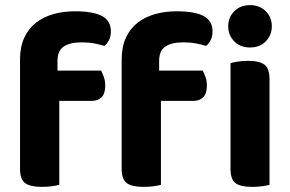

<svg xmlns="http://www.w3.org/2000/svg" viewBox="-20 -721 1131 748"><path d="M204 -446H374Q379 -436 384.5 -421Q390 -406 390 -388Q390 -356 375.5 -342Q361 -328 338 -328H211V-1Q201 2 183 4.5Q165 7 143 7Q98 7 78 -7.5Q58 -22 58 -64V-489Q58 -538 74.5 -574Q91 -610 120 -632.5Q149 -655 188 -666Q227 -677 272 -677Q343 -677 377.5 -658.5Q412 -640 412 -598Q412 -579 404.5 -564.5Q397 -550 387 -542Q368 -548 346.5 -552Q325 -556 298 -556Q252 -556 228 -539.5Q204 -523 204 -484ZM600 -446H770Q775 -436 780.5 -421Q786 -406 786 -388Q786 -356 771.5 -342Q757 -328 734 -328H607V-1Q597 2 579 4.5Q561 7 539 7Q494 7 474 -7.5Q454 -22 454 -64V-489Q454 -538 470.5 -574Q487 -610 516 -632.5Q545 -655 584 -666Q623 -677 668 -677Q739 -677 773.5 -658.5Q808 -640 808 -598Q808 -579 800.5 -564.5Q793 -550 783 -542Q764 -548 742.5 -552Q721 -556 694 -556Q648 -556 624 -539.5Q600 -523 600 -484ZM1030 -1Q1020 2 1002 4.5Q984 7 962 7Q917 7 897.5 -7.5Q878 -22 878 -64V-475Q888 -478 906 -481Q924 -484 946 -484Q991 -484 1010.5 -469Q1030 -454 1030 -412ZM869 -619Q869 -653 892.5 -677Q916 -701 954 -701Q992 -701 1015.5 -677Q1039 -653 1039 -619Q1039 -584 1015.5 -560Q992 -536 954 -536Q916 -536 892.5 -560Q869 -584 869 -619Z"/></svg>

Font: Baloo Da 2
Style: Bold
Weight: 700
Designer: Noopur Datye, Sulekha Rajkumar and Ek Type
Foundry: Ek Type
Version: Version 1.640;hotconv 1.0.111;makeotfexe 2.5.65597; ttfautoh